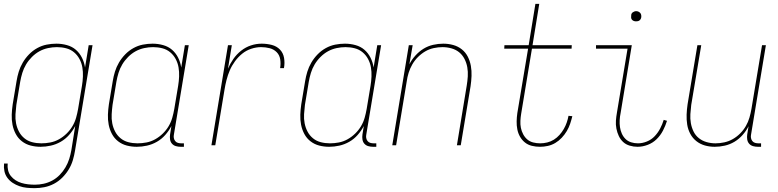

<svg xmlns="http://www.w3.org/2000/svg" viewBox="-23 -755 4043 998"><path d="M157 223Q136 223 116 221Q96 219 77.5 212.5Q59 206 43 195.5Q27 185 15.5 169.5Q4 154 0 135Q-4 116 -2 95H17Q15 113 19 130Q23 147 33.5 160Q44 173 58 182Q72 191 88.5 196Q105 201 123 203Q141 205 158 205Q181 205 204 200Q227 195 248.5 183.5Q270 172 287.5 154Q305 136 317.5 114.5Q330 93 337 70.5Q344 48 348 25L368 -100Q355 -75 336 -53.5Q317 -32 292.5 -18Q268 -4 241 2Q214 8 188 8Q161 8 136 1.5Q111 -5 91 -20.5Q71 -36 59 -58.5Q47 -81 42 -106.5Q37 -132 38 -159Q39 -186 43 -213L63 -333Q67 -358 74.5 -382.5Q82 -407 95.5 -430Q109 -453 128 -472.5Q147 -492 170.5 -505Q194 -518 219.5 -523Q245 -528 270 -528Q298 -528 325 -520.5Q352 -513 371.5 -496Q391 -479 403 -455Q415 -431 419 -404L438 -520H458L367 28Q363 53 355.5 78Q348 103 334 126Q320 149 300.5 168.5Q281 188 257 200.5Q233 213 207.5 218Q182 223 157 223ZM192 -10Q215 -10 238.5 -14.5Q262 -19 283.5 -31Q305 -43 323 -60.5Q341 -78 353.5 -99Q366 -120 372.5 -143Q379 -166 383 -189L403 -309Q407 -333 408 -357.5Q409 -382 405 -405Q401 -428 390 -448.5Q379 -469 361.5 -483.5Q344 -498 321 -504Q298 -510 273 -510Q250 -510 226.5 -505Q203 -500 182 -488.5Q161 -477 143 -459Q125 -441 112.5 -420Q100 -399 93 -376Q86 -353 82 -330L62 -210Q59 -186 57.5 -161.5Q56 -137 60.5 -114Q65 -91 75.5 -71Q86 -51 103.5 -36.5Q121 -22 144 -16Q167 -10 192 -10Z M688 8Q661 8 636 1.5Q611 -5 591 -20.5Q571 -36 559 -58.5Q547 -81 542 -106.5Q537 -132 538 -159Q539 -186 543 -213L563 -333Q567 -358 574.5 -382.5Q582 -407 595.5 -430Q609 -453 628 -472.5Q647 -492 670.5 -505Q694 -518 719.5 -523Q745 -528 770 -528Q798 -528 825 -520.5Q852 -513 871.5 -496Q891 -479 903 -455Q915 -431 919 -404L938 -520H958L881 -56Q879 -47 880.5 -38Q882 -29 887.5 -22Q893 -15 901.5 -12.5Q910 -10 919 -10H933V8H916Q903 8 891 4.5Q879 1 871 -8Q863 -17 861 -30Q859 -43 861 -56L868 -100Q855 -75 836 -53.5Q817 -32 792.5 -18Q768 -4 741 2Q714 8 688 8ZM692 -10Q715 -10 738.5 -14.5Q762 -19 783.5 -31Q805 -43 823 -60.5Q841 -78 853.5 -99Q866 -120 872.5 -143Q879 -166 883 -189L903 -309Q907 -333 908 -357.5Q909 -382 905 -405Q901 -428 890 -448.5Q879 -469 861.5 -483.5Q844 -498 821 -504Q798 -510 773 -510Q750 -510 726.5 -505Q703 -500 682 -488.5Q661 -477 643 -459Q625 -441 612.5 -420Q600 -399 593 -376Q586 -353 582 -330L562 -210Q559 -186 557.5 -161.5Q556 -137 560.5 -114Q565 -91 575.5 -71Q586 -51 603.5 -36.5Q621 -22 644 -16Q667 -10 692 -10Z M1076 0 1162 -520H1182L1162 -398Q1173 -424 1190 -448.5Q1207 -473 1230.5 -491.5Q1254 -510 1281.5 -519Q1309 -528 1337 -528Q1364 -528 1389.5 -521.5Q1415 -515 1432 -497.5Q1449 -480 1453.5 -454Q1458 -428 1453 -401H1433Q1437 -424 1433.5 -446.5Q1430 -469 1415 -484Q1400 -499 1378.5 -504.5Q1357 -510 1334 -510Q1309 -510 1283 -501.5Q1257 -493 1236 -476Q1215 -459 1198.5 -436.5Q1182 -414 1171.5 -389.5Q1161 -365 1154.5 -339.5Q1148 -314 1144 -289L1096 0Z M1688 8Q1661 8 1636 1.5Q1611 -5 1591 -20.5Q1571 -36 1559 -58.5Q1547 -81 1542 -106.5Q1537 -132 1538 -159Q1539 -186 1543 -213L1563 -333Q1567 -358 1574.5 -382.5Q1582 -407 1595.5 -430Q1609 -453 1628 -472.5Q1647 -492 1670.5 -505Q1694 -518 1719.5 -523Q1745 -528 1770 -528Q1798 -528 1825 -520.5Q1852 -513 1871.5 -496Q1891 -479 1903 -455Q1915 -431 1919 -404L1938 -520H1958L1881 -56Q1879 -47 1880.5 -38Q1882 -29 1887.5 -22Q1893 -15 1901.5 -12.5Q1910 -10 1919 -10H1933V8H1916Q1903 8 1891 4.5Q1879 1 1871 -8Q1863 -17 1861 -30Q1859 -43 1861 -56L1868 -100Q1855 -75 1836 -53.5Q1817 -32 1792.5 -18Q1768 -4 1741 2Q1714 8 1688 8ZM1692 -10Q1715 -10 1738.5 -14.5Q1762 -19 1783.5 -31Q1805 -43 1823 -60.5Q1841 -78 1853.5 -99Q1866 -120 1872.5 -143Q1879 -166 1883 -189L1903 -309Q1907 -333 1908 -357.5Q1909 -382 1905 -405Q1901 -428 1890 -448.5Q1879 -469 1861.5 -483.5Q1844 -498 1821 -504Q1798 -510 1773 -510Q1750 -510 1726.5 -505Q1703 -500 1682 -488.5Q1661 -477 1643 -459Q1625 -441 1612.5 -420Q1600 -399 1593 -376Q1586 -353 1582 -330L1562 -210Q1559 -186 1557.5 -161.5Q1556 -137 1560.5 -114Q1565 -91 1575.5 -71Q1586 -51 1603.5 -36.5Q1621 -22 1644 -16Q1667 -10 1692 -10Z M2016 0 2102 -520H2122L2105 -421Q2117 -445 2136.5 -466.5Q2156 -488 2179 -502Q2202 -516 2228.5 -522Q2255 -528 2281 -528Q2308 -528 2333 -521Q2358 -514 2377.5 -498.5Q2397 -483 2408.5 -460.5Q2420 -438 2424.5 -412.5Q2429 -387 2428 -360.5Q2427 -334 2423 -307L2372 0H2352L2403 -310Q2407 -334 2408.5 -358Q2410 -382 2406 -405Q2402 -428 2391.5 -448.5Q2381 -469 2364 -483Q2347 -497 2324 -503.5Q2301 -510 2277 -510Q2255 -510 2231.5 -505Q2208 -500 2187.5 -488Q2167 -476 2149.5 -458.5Q2132 -441 2120 -420Q2108 -399 2101 -376.5Q2094 -354 2091 -331L2036 0Z M2784 8Q2762 8 2741.5 3Q2721 -2 2705.5 -14.5Q2690 -27 2680 -44.5Q2670 -62 2666 -82.5Q2662 -103 2662.5 -124.5Q2663 -146 2666 -167L2722 -502H2598L2599 -520H2725L2760 -735H2780L2745 -520H2949L2948 -502H2742L2686 -164Q2683 -146 2682 -127Q2681 -108 2684.5 -90.5Q2688 -73 2696.5 -57Q2705 -41 2718 -30Q2731 -19 2748.5 -14.5Q2766 -10 2785 -10Q2803 -10 2821.5 -14.5Q2840 -19 2856 -29Q2872 -39 2885 -53.5Q2898 -68 2907.5 -84.5Q2917 -101 2923 -118.5Q2929 -136 2932 -153L2952 -151Q2947 -131 2940.5 -111.5Q2934 -92 2923 -73.5Q2912 -55 2897 -39Q2882 -23 2863.5 -12Q2845 -1 2824.5 3.5Q2804 8 2784 8Z M3291 8Q3270 8 3250 2Q3230 -4 3216 -17Q3202 -30 3193.5 -48Q3185 -66 3181 -86.5Q3177 -107 3178.5 -128Q3180 -149 3184 -171L3239 -502H3075V-520H3261L3203 -168Q3199 -149 3198 -130.5Q3197 -112 3199.5 -94.5Q3202 -77 3209 -61Q3216 -45 3228 -33Q3240 -21 3257 -15.5Q3274 -10 3293 -10Q3316 -10 3339.5 -19.5Q3363 -29 3380 -47Q3397 -65 3408.5 -87Q3420 -109 3427 -132L3444 -127Q3436 -101 3423 -76Q3410 -51 3390 -31.5Q3370 -12 3343.5 -2Q3317 8 3291 8ZM3283 -644Q3277 -644 3271.5 -646Q3266 -648 3262 -652.5Q3258 -657 3257.5 -663.5Q3257 -670 3258 -676Q3258 -681 3260.5 -685Q3263 -689 3267 -691.5Q3271 -694 3275 -695.5Q3279 -697 3284 -697Q3290 -697 3295.5 -694.5Q3301 -692 3305 -687.5Q3309 -683 3310 -676.5Q3311 -670 3310 -664Q3309 -659 3306.5 -655Q3304 -651 3300.5 -648.5Q3297 -646 3292.5 -645Q3288 -644 3283 -644Z M3692 8Q3665 8 3640.5 1Q3616 -6 3596.5 -21.5Q3577 -37 3565 -59.5Q3553 -82 3549 -107.5Q3545 -133 3546 -159.5Q3547 -186 3551 -213L3602 -520H3622L3570 -210Q3567 -186 3565.5 -162Q3564 -138 3568 -115Q3572 -92 3582 -71.5Q3592 -51 3609.5 -37Q3627 -23 3649.5 -16.5Q3672 -10 3696 -10Q3718 -10 3741.5 -15Q3765 -20 3786 -32Q3807 -44 3824.5 -61.5Q3842 -79 3854 -100Q3866 -121 3872.5 -143.5Q3879 -166 3883 -189L3938 -520H3958L3881 -56Q3879 -47 3880.5 -38Q3882 -29 3887.5 -22Q3893 -15 3901.5 -12.5Q3910 -10 3919 -10H3933V8H3916Q3903 8 3891 4.5Q3879 1 3871 -8Q3863 -17 3861 -30Q3859 -43 3861 -56L3868 -99Q3856 -75 3837 -53.5Q3818 -32 3794.5 -18Q3771 -4 3744.5 2Q3718 8 3692 8Z"/></svg>

Font: Iosevka Term Curly Thin
Style: Italic
Weight: 100
Italic angle: -9°
Designer: Belleve Invis
Foundry: Belleve Invis
Version: Version 32.3.0